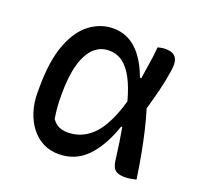

<svg xmlns="http://www.w3.org/2000/svg" viewBox="-102 -655 805 777"><g transform="rotate(20 300.0 -266.0)"><path d="M261 -543Q318 -543 360 -504.5Q402 -466 429 -392H435Q439 -423 445 -459Q451 -495 454 -532Q465 -535 472.5 -536Q480 -537 488 -537Q519 -537 531.5 -520Q544 -503 539 -467Q532 -419 521 -375Q510 -331 497 -285Q510 -242 520.5 -197Q531 -152 540 -103.5Q549 -55 557 0Q547 2 535.5 4.5Q524 7 509 7Q487 7 475 1Q463 -5 458 -15.5Q453 -26 451 -39Q445 -86 440 -119.5Q435 -153 430 -180H425Q394 -89 345 -39Q296 11 224 11Q188 11 158 -4Q128 -19 106 -47Q84 -75 72 -112.5Q60 -150 60 -195V-214Q60 -330 87.5 -402.5Q115 -475 161 -509Q207 -543 261 -543ZM275 -453Q237 -453 210 -427Q183 -401 168.5 -350Q154 -299 154 -223V-214Q154 -186 156 -163Q158 -140 162 -117Q174 -100 190 -92Q206 -84 229 -84Q272 -84 307 -106Q342 -128 368.5 -172.5Q395 -217 414 -285Q399 -341 379 -378.5Q359 -416 333.5 -434.5Q308 -453 275 -453Z"/></g></svg>

Font: Code D Ace
Style: Regular
Weight: 400
Version: Version 1.085; ttfautohint (v1.8.4.7-5d5b);Nerd Fonts 3.0.2